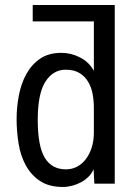

<svg xmlns="http://www.w3.org/2000/svg" viewBox="-20 -746 540 763"><path d="M110 -726H436V-16H355L352 -72H351Q345 -57 332 -44Q319 -31 302.5 -22Q286 -13 267 -8Q248 -3 230 -3Q175 -3 139.5 -26.5Q104 -50 83 -88Q62 -126 54 -174.5Q46 -223 46 -273Q46 -320 55 -367Q64 -414 84.5 -451.5Q105 -489 139 -512.5Q173 -536 224 -536Q263 -536 298.5 -517.5Q334 -499 352 -466H353V-661H110ZM353 -318Q353 -346 348 -373Q343 -400 330 -421.5Q317 -443 295.5 -456Q274 -469 241 -469Q191 -469 160.5 -421.5Q130 -374 130 -270Q130 -165 158 -119Q186 -73 242 -73Q266 -73 286 -83.5Q306 -94 321 -113.5Q336 -133 344.5 -160Q353 -187 353 -220Z"/></svg>

Font: D2Coding ligature
Style: Regular
Weight: 400
Monospace: yes
Designer: Yong-Rak Park; Jeong-Hwan Yoon; Sang-Min Lee;
Foundry: NHN Corporation
Version: Version 1.3.2; Build 20180524